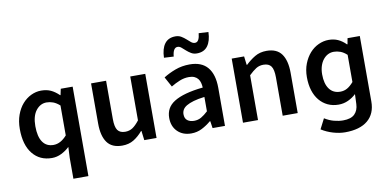

<svg xmlns="http://www.w3.org/2000/svg" viewBox="-83 -986 2934 1448"><g transform="rotate(-10 1383.5 -262.5)"><path d="M376 194V33L380 -49Q353 -23 318 -5.5Q283 12 245 12Q152 12 97.5 -55.5Q43 -123 43 -245Q43 -305 60.5 -353Q78 -401 107 -434Q136 -467 173.5 -485Q211 -503 251 -503Q293 -503 324.5 -488.5Q356 -474 387 -444H390L400 -491H491V194ZM273 -83Q328 -83 376 -138V-367Q350 -390 325.5 -399Q301 -408 276 -408Q228 -408 195 -366Q162 -324 162 -246Q162 -166 190.5 -124.5Q219 -83 273 -83Z M783 12Q704 12 668 -38.5Q632 -89 632 -183V-491H747V-198Q747 -137 765 -112Q783 -87 823 -87Q855 -87 879.5 -103Q904 -119 932 -155V-491H1047V0H953L944 -72H941Q909 -34 871.5 -11Q834 12 783 12Z M1312 12Q1247 12 1207 -27.5Q1167 -67 1167 -132Q1167 -171 1183.5 -201.5Q1200 -232 1235.5 -254Q1271 -276 1325.5 -291Q1380 -306 1456 -314Q1455 -333 1450.5 -350.5Q1446 -368 1435.5 -381.5Q1425 -395 1408 -402.5Q1391 -410 1366 -410Q1330 -410 1295.5 -396Q1261 -382 1228 -362L1186 -439Q1227 -465 1278 -484Q1329 -503 1388 -503Q1480 -503 1525.5 -448.5Q1571 -394 1571 -291V0H1476L1468 -54H1464Q1431 -26 1393.5 -7Q1356 12 1312 12ZM1349 -78Q1379 -78 1403.5 -92Q1428 -106 1456 -132V-242Q1406 -236 1372 -226Q1338 -216 1317 -203.5Q1296 -191 1287 -175Q1278 -159 1278 -141Q1278 -108 1298 -93Q1318 -78 1349 -78ZM1458 -575Q1433 -575 1414 -586.5Q1395 -598 1379.5 -612Q1364 -626 1350.5 -637.5Q1337 -649 1322 -649Q1287 -649 1281 -582L1207 -586Q1209 -655 1237 -692.5Q1265 -730 1320 -730Q1345 -730 1364 -718.5Q1383 -707 1398.5 -693Q1414 -679 1428 -667.5Q1442 -656 1457 -656Q1475 -656 1484.5 -673.5Q1494 -691 1497 -723L1571 -719Q1569 -651 1541 -613Q1513 -575 1458 -575Z M1709 0V-491H1804L1812 -425H1816Q1849 -457 1887.5 -480Q1926 -503 1977 -503Q2056 -503 2092 -452.5Q2128 -402 2128 -308V0H2013V-293Q2013 -354 1995 -379Q1977 -404 1936 -404Q1904 -404 1879.5 -388.5Q1855 -373 1824 -343V0Z M2456 205Q2413 205 2365 191Q2317 177 2276 151L2316 73Q2351 95 2387.5 104.5Q2424 114 2456 114Q2517 114 2545 86Q2573 58 2575 10L2578 -66Q2552 -41 2517.5 -25Q2483 -9 2444 -9Q2398 -9 2361 -26.5Q2324 -44 2297.5 -76Q2271 -108 2257 -153Q2243 -198 2243 -254.5Q2243 -311 2261 -357Q2279 -403 2308 -435.5Q2337 -468 2375 -485.5Q2413 -503 2452.5 -503Q2492 -503 2523.5 -489Q2555 -475 2584 -446H2588L2596 -491H2690V10Q2690 104 2629.5 154.5Q2569 205 2456 205ZM2473 -103Q2502 -103 2526 -116.5Q2550 -130 2575 -159V-367Q2550 -390 2525 -399Q2500 -408 2475.5 -408Q2451 -408 2430.5 -397.5Q2410 -387 2394 -367Q2378 -347 2369 -318.5Q2360 -290 2360 -255Q2360 -183 2389.5 -143Q2419 -103 2473 -103Z"/></g></svg>

Font: Giro Semibold
Style: Regular
Weight: 600
Designer: Paul D. Hunt
Foundry: Adobe Systems Incorporated
Version: Version 1.000;PS 1.0;hotconv 1.0.88;makeotf.lib2.5.647800